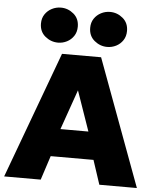

<svg xmlns="http://www.w3.org/2000/svg" viewBox="-62 -1005 860 1057"><g transform="rotate(5 368.0 -476.5)"><path d="M1 0 259.5 -700H475.5L734.5 0H527L483 -133.5H246.5L203 0ZM287 -286.5H441.5L364.5 -507.5ZM232 -759.5Q192.5 -759.5 161 -785.5Q129.5 -811.5 129.5 -856.5Q129.5 -886 144 -907.5Q158.5 -929 181.8 -941Q205 -953 232 -953Q271 -953 302 -927Q333 -901 333 -856.5Q333 -826.5 318.5 -804.8Q304 -783 280.8 -771.2Q257.5 -759.5 232 -759.5ZM503.5 -759.5Q464.5 -759.5 433 -785.5Q401.5 -811.5 401.5 -856.5Q401.5 -886 416 -907.5Q430.5 -929 453.8 -941Q477 -953 503.5 -953Q543 -953 574 -927Q605 -901 605 -856.5Q605 -826.5 590.5 -804.8Q576 -783 552.8 -771.2Q529.5 -759.5 503.5 -759.5Z"/></g></svg>

Font: Geologica ExtraBold
Style: Regular
Weight: 800
Designer: Sindre Bremnes, Frode Helland
Foundry: Monokrom Skriftforlag AS
Version: Version 1.010;gftools[0.9.28]